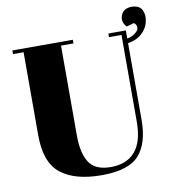

<svg xmlns="http://www.w3.org/2000/svg" viewBox="-89 -895 903 985"><g transform="rotate(-10 362.0 -402.5)"><path d="M586 -229V-681H521V-700H612V-658Q648 -663 671 -693Q677 -718 659 -730L620 -719Q607 -731 603 -749.5Q599 -768 609 -787Q619 -806 642 -812Q665 -818 689 -810Q713 -802 721 -773Q729 -744 714 -705Q683 -644 612 -634V-236Q612 -112 557 -51Q502 10 362.5 10Q223 10 149.5 -48Q76 -106 76 -247V-681H21V-700H336V-681H271V-213Q271 -121 302.5 -72Q334 -23 416 -23Q498 -23 542 -74Q586 -125 586 -229Z"/></g></svg>

Font: SVN-Abril Fatface
Style: Regular
Weight: 400
Designer: Veronika Burian, Jos? Scaglione
Foundry: TypeTogether
Version: Version 1.001